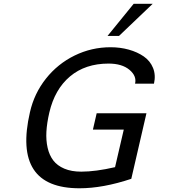

<svg xmlns="http://www.w3.org/2000/svg" viewBox="-20 -987 1040 1021"><path d="M678.2 -36.1Q527.3 14.2 402.8 14.2Q45.9 14.2 139.2 -390.1Q161.6 -489.7 224.1 -568.6Q286.6 -647.5 376.7 -691.7Q466.8 -735.8 567.9 -735.8Q619.1 -735.8 664.8 -723.1Q710.4 -710.4 744.6 -686.8Q778.8 -663.1 793.9 -625.5Q809.1 -587.9 798.8 -542H698.2Q708 -582.5 668.5 -615.7Q628.9 -648.9 557.1 -648.9Q433.6 -648.9 352.3 -580.6Q271 -512.2 242.2 -388.2Q229.5 -333.5 226.8 -287.4Q224.1 -241.2 233.2 -201.4Q242.2 -161.6 263.4 -133.8Q284.7 -106 322.3 -90.1Q359.9 -74.2 412.1 -74.2Q488.3 -74.2 591.8 -98.1L638.2 -297.9H474.1L494.1 -384.8H758.8ZM792 -966.8 612.8 -795.9H551.8L690.9 -966.8Z"/></svg>

Font: Perun
Style: Italic
Weight: 400
Italic angle: -12°
Foundry: Stefan Peev, Context Ltd
Version: Version 001.000